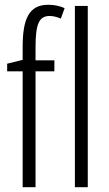

<svg xmlns="http://www.w3.org/2000/svg" viewBox="-20 -785 456 805"><path d="M208 -486V-532H129V-586C129 -683 143 -718 188 -718C203 -718 219 -714 235 -707L251 -751C230 -760 209 -765 182 -765C101 -765 75 -705 75 -588V-534L10 -518V-486H75V0H129V-486ZM348 0V-760H294V0Z"/></svg>

Font: Noto Sans Display Condensed Light
Style: Regular
Weight: 300
Width: 3
Designer: Monotype Design Team
Foundry: Monotype Imaging Inc.
Version: Version 1.900